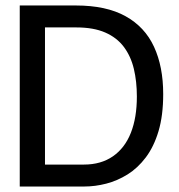

<svg xmlns="http://www.w3.org/2000/svg" viewBox="-20 -680 651 700"><path d="M99 0V-80H286Q348 -80 391.5 -110Q435 -140 457 -195.5Q479 -251 479 -328Q479 -383 468 -429Q457 -475 431.5 -509Q406 -543 363.5 -561.5Q321 -580 259 -580H99V-660H257Q367 -660 437.5 -621Q508 -582 541.5 -509.5Q575 -437 575 -337Q575 -259 558 -202Q541 -145 511.5 -106Q482 -67 445 -44Q408 -21 367.5 -10.5Q327 0 287 0ZM52 0V-660H144V0Z"/></svg>

Font: Bricolage Grotesque 96pt ExtraBold 96pt
Style: Regular
Weight: 400
Version: Version 1.001;gftools[0.9.33.dev8+g029e19f]